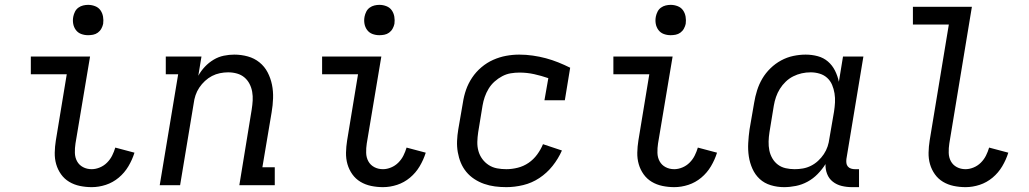

<svg xmlns="http://www.w3.org/2000/svg" viewBox="-20 -763 4240 791"><path d="M358 8Q333 8 309 3Q285 -2 265 -14Q245 -26 231.5 -45Q218 -64 211.5 -86.5Q205 -109 205.5 -134Q206 -159 210 -184L255 -457H107V-530H351L291 -172Q288 -153 288.5 -133.5Q289 -114 297.5 -98.5Q306 -83 322 -74.5Q338 -66 358 -66Q374 -66 391 -73Q408 -80 421 -93Q434 -106 442 -122Q450 -138 455 -155L534 -134Q525 -105 509 -78Q493 -51 469 -31Q445 -11 416 -1.5Q387 8 358 8ZM343 -618Q328 -618 314.5 -623Q301 -628 292.5 -639.5Q284 -651 281.5 -665.5Q279 -680 282 -695Q284 -705 289 -715Q294 -725 303 -731.5Q312 -738 322.5 -740.5Q333 -743 343 -743Q358 -743 372 -737.5Q386 -732 394 -720.5Q402 -709 404.5 -694.5Q407 -680 405 -665Q403 -655 397.5 -645Q392 -635 383 -628.5Q374 -622 363.5 -620Q353 -618 343 -618Z M638 0 714 -457H663V-530H810L797 -451Q808 -471 824 -488Q840 -505 860 -517Q880 -529 902 -533.5Q924 -538 945 -538Q974 -538 1001 -530.5Q1028 -523 1049 -506Q1070 -489 1082.5 -465Q1095 -441 1100.5 -414Q1106 -387 1105 -358Q1104 -329 1099 -300L1061 -74H1112V0H966L1017 -312Q1020 -331 1021 -349Q1022 -367 1019 -384.5Q1016 -402 1008 -417.5Q1000 -433 987 -444Q974 -455 956.5 -460Q939 -465 920 -465Q903 -465 886 -461.5Q869 -458 853.5 -450Q838 -442 824.5 -429.5Q811 -417 801 -402Q791 -387 785.5 -370.5Q780 -354 778 -337L722 0Z M1558 8Q1533 8 1509 3Q1485 -2 1465 -14Q1445 -26 1431.5 -45Q1418 -64 1411.5 -86.5Q1405 -109 1405.5 -134Q1406 -159 1410 -184L1455 -457H1307V-530H1551L1491 -172Q1488 -153 1488.5 -133.5Q1489 -114 1497.5 -98.5Q1506 -83 1522 -74.5Q1538 -66 1558 -66Q1574 -66 1591 -73Q1608 -80 1621 -93Q1634 -106 1642 -122Q1650 -138 1655 -155L1734 -134Q1725 -105 1709 -78Q1693 -51 1669 -31Q1645 -11 1616 -1.5Q1587 8 1558 8ZM1543 -618Q1528 -618 1514.5 -623Q1501 -628 1492.5 -639.5Q1484 -651 1481.5 -665.5Q1479 -680 1482 -695Q1484 -705 1489 -715Q1494 -725 1503 -731.5Q1512 -738 1522.5 -740.5Q1533 -743 1543 -743Q1558 -743 1572 -737.5Q1586 -732 1594 -720.5Q1602 -709 1604.5 -694.5Q1607 -680 1605 -665Q1603 -655 1597.5 -645Q1592 -635 1583 -628.5Q1574 -622 1563.5 -620Q1553 -618 1543 -618Z M2066 8Q2042 8 2019 5Q1996 2 1974.5 -5.5Q1953 -13 1934 -25.5Q1915 -38 1901 -55Q1887 -72 1878.5 -92.5Q1870 -113 1866 -136Q1862 -159 1863 -182.5Q1864 -206 1868 -230L1887 -340Q1891 -367 1900 -393Q1909 -419 1925 -443Q1941 -467 1963.5 -486Q1986 -505 2012 -516.5Q2038 -528 2065 -533Q2092 -538 2119 -538Q2147 -538 2175 -534Q2203 -530 2229 -523Q2255 -516 2280 -506Q2305 -496 2329 -484L2307 -350H2223L2239 -441Q2210 -451 2180.5 -457.5Q2151 -464 2120 -464Q2102 -464 2084 -461Q2066 -458 2049 -449Q2032 -440 2017.5 -427Q2003 -414 1993 -397.5Q1983 -381 1977 -363.5Q1971 -346 1968 -328L1950 -218Q1947 -198 1946.5 -178.5Q1946 -159 1951 -141Q1956 -123 1967 -108Q1978 -93 1993.5 -83Q2009 -73 2027.5 -69.5Q2046 -66 2066 -66Q2089 -66 2113 -72Q2137 -78 2157.5 -92Q2178 -106 2193 -126.5Q2208 -147 2217 -169L2295 -143Q2280 -109 2256.5 -79.5Q2233 -50 2202 -29.5Q2171 -9 2135.5 -0.5Q2100 8 2066 8Z M2758 8Q2733 8 2709 3Q2685 -2 2665 -14Q2645 -26 2631.5 -45Q2618 -64 2611.5 -86.5Q2605 -109 2605.5 -134Q2606 -159 2610 -184L2655 -457H2507V-530H2751L2691 -172Q2688 -153 2688.5 -133.5Q2689 -114 2697.5 -98.5Q2706 -83 2722 -74.5Q2738 -66 2758 -66Q2774 -66 2791 -73Q2808 -80 2821 -93Q2834 -106 2842 -122Q2850 -138 2855 -155L2934 -134Q2925 -105 2909 -78Q2893 -51 2869 -31Q2845 -11 2816 -1.5Q2787 8 2758 8ZM2743 -618Q2728 -618 2714.5 -623Q2701 -628 2692.5 -639.5Q2684 -651 2681.5 -665.5Q2679 -680 2682 -695Q2684 -705 2689 -715Q2694 -725 2703 -731.5Q2712 -738 2722.5 -740.5Q2733 -743 2743 -743Q2758 -743 2772 -737.5Q2786 -732 2794 -720.5Q2802 -709 2804.5 -694.5Q2807 -680 2805 -665Q2803 -655 2797.5 -645Q2792 -635 2783 -628.5Q2774 -622 2763.5 -620Q2753 -618 2743 -618Z M3210 8Q3210 8 3210 8Q3210 8 3210 8Q3182 8 3155.5 0Q3129 -8 3110 -25.5Q3091 -43 3080 -67.5Q3069 -92 3065 -118.5Q3061 -145 3062.5 -173.5Q3064 -202 3068 -230L3087 -340Q3091 -365 3099 -390.5Q3107 -416 3120.5 -439Q3134 -462 3154 -481.5Q3174 -501 3198 -514Q3222 -527 3248 -532.5Q3274 -538 3299 -538Q3325 -538 3349 -531.5Q3373 -525 3391 -509.5Q3409 -494 3420 -472Q3431 -450 3436 -426L3453 -530H3537L3467 -108Q3466 -99 3467 -91Q3468 -83 3473 -77Q3478 -71 3486 -68.5Q3494 -66 3502 -66H3519V8H3490Q3468 8 3447.5 3Q3427 -2 3411 -14.5Q3395 -27 3387.5 -46.5Q3380 -66 3381 -87Q3367 -65 3348.5 -46Q3330 -27 3307 -14.5Q3284 -2 3259 3Q3234 8 3210 8ZM3254 -66Q3271 -66 3288 -69Q3305 -72 3321 -80Q3337 -88 3350.5 -100.5Q3364 -113 3374 -128Q3384 -143 3389.5 -159.5Q3395 -176 3397 -193L3416 -303Q3419 -322 3420 -341Q3421 -360 3418 -378.5Q3415 -397 3408 -413.5Q3401 -430 3388 -442Q3375 -454 3357 -459.5Q3339 -465 3320 -465Q3301 -465 3283 -461Q3265 -457 3248 -448.5Q3231 -440 3217 -426.5Q3203 -413 3193 -397Q3183 -381 3177 -363.5Q3171 -346 3168 -328L3150 -218Q3147 -199 3146.5 -180Q3146 -161 3149.5 -143.5Q3153 -126 3162 -110.5Q3171 -95 3185 -84.5Q3199 -74 3217 -70Q3235 -66 3254 -66Z M3958 8Q3933 8 3909 3Q3885 -2 3865 -14Q3845 -26 3831.5 -45Q3818 -64 3811.5 -86.5Q3805 -109 3805.5 -134Q3806 -159 3810 -184L3889 -662H3741V-735H3984L3891 -172Q3888 -153 3888.5 -133.5Q3889 -114 3897.5 -98.5Q3906 -83 3922 -74.5Q3938 -66 3958 -66Q3974 -66 3991 -73Q4008 -80 4021 -93Q4034 -106 4042 -122Q4050 -138 4055 -155L4134 -134Q4125 -105 4109 -78Q4093 -51 4069 -31Q4045 -11 4016 -1.5Q3987 8 3958 8Z"/></svg>

Font: Iosevka Slab Extended
Style: Italic
Weight: 400
Width: 7
Italic angle: -9°
Monospace: yes
Designer: Belleve Invis
Foundry: Belleve Invis
Version: Version 11.1.0; ttfautohint (v1.8.3)